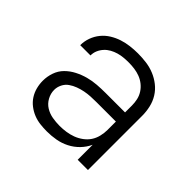

<svg xmlns="http://www.w3.org/2000/svg" viewBox="-130 -690 860 860"><g transform="rotate(45 300.0 -260.0)"><path d="M256 8Q235 8 213.5 5.5Q192 3 172 -5Q152 -13 134.5 -26.5Q117 -40 105.5 -58Q94 -76 88.5 -97Q83 -118 83 -140Q83 -167 92 -193Q101 -219 120 -238Q139 -257 163.5 -269.5Q188 -282 214 -289Q240 -296 267 -298Q294 -300 321 -300H444V-344Q444 -362 440 -380Q436 -398 426 -413.5Q416 -429 401.5 -440.5Q387 -452 370 -458.5Q353 -465 334.5 -467.5Q316 -470 298 -470Q282 -470 265.5 -468.5Q249 -467 233.5 -462.5Q218 -458 203.5 -450Q189 -442 178 -430Q167 -418 160.5 -403Q154 -388 154 -371H89Q89 -396 97.5 -419.5Q106 -443 121.5 -462Q137 -481 158 -494Q179 -507 202 -514.5Q225 -522 249.5 -525Q274 -528 298 -528Q325 -528 351.5 -524.5Q378 -521 402.5 -511Q427 -501 448 -484.5Q469 -468 483 -445.5Q497 -423 503 -396.5Q509 -370 509 -344V0H444V-95Q432 -69 412 -48.5Q392 -28 366.5 -15Q341 -2 313 3Q285 8 256 8ZM279 -50Q300 -50 320 -53Q340 -56 359 -63Q378 -70 395 -82.5Q412 -95 423 -111.5Q434 -128 439 -148.5Q444 -169 444 -189V-242H321Q302 -242 284 -241Q266 -240 248 -236.5Q230 -233 212.5 -226.5Q195 -220 180 -209.5Q165 -199 156.5 -182Q148 -165 148 -147Q148 -124 159.5 -103Q171 -82 190.5 -70Q210 -58 233 -54Q256 -50 279 -50Z"/></g></svg>

Font: Iosevka SS04 Light Extended
Style: Regular
Weight: 300
Width: 7
Monospace: yes
Designer: Belleve Invis
Foundry: Belleve Invis
Version: Version 19.0.0; ttfautohint (v1.8.4)